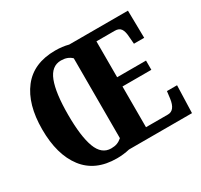

<svg xmlns="http://www.w3.org/2000/svg" viewBox="-152 -925 1190 1135"><g transform="rotate(-30 443.5 -357.5)"><path d="M45 -359Q45 -530 120.5 -627.5Q196 -725 344 -725Q393 -725 434 -714H835L838 -527H768L764 -575Q762 -614 749.5 -632Q737 -650 708 -650H583V-405H780V-342H583V-64H733Q781 -64 791 -139L797 -187H866L860 0H430Q388 10 343 10Q196 10 120.5 -88.5Q45 -187 45 -359ZM417 -85V-630Q390 -657 344 -657Q279 -657 250 -581.5Q221 -506 221 -358Q221 -210 249.5 -134Q278 -58 343 -58Q367 -58 384 -64.5Q401 -71 417 -85Z"/></g></svg>

Font: Noto Serif CondBlack
Style: Regular
Weight: 900
Width: 3
Designer: Monotype Design Team
Foundry: Monotype Imaging Inc.
Version: Version 1.001